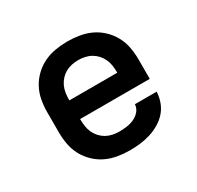

<svg xmlns="http://www.w3.org/2000/svg" viewBox="-121 -669 842 819"><g transform="rotate(-30 300.0 -260.0)"><path d="M300 8Q270 8 240.5 3Q211 -2 184.5 -14.5Q158 -27 136 -48Q114 -69 100 -95Q86 -121 80.5 -150.5Q75 -180 75 -210V-310Q75 -340 80.5 -369.5Q86 -399 100 -425Q114 -451 136 -472Q158 -493 184.5 -505.5Q211 -518 240.5 -523Q270 -528 300 -528Q330 -528 359.5 -523Q389 -518 415.5 -505.5Q442 -493 464 -472Q486 -451 500 -425Q514 -399 519.5 -369.5Q525 -340 525 -310V-214H182V-210Q182 -194 184.5 -177.5Q187 -161 194 -146Q201 -131 212 -119Q223 -107 237 -99Q251 -91 267.5 -87.5Q284 -84 300 -84Q319 -84 337.5 -86.5Q356 -89 373 -96.5Q390 -104 402.5 -118.5Q415 -133 416 -152H523Q522 -126 513 -101.5Q504 -77 487 -58Q470 -39 447.5 -26Q425 -13 401 -5.5Q377 2 351.5 5Q326 8 300 8ZM182 -306H418V-310Q418 -326 415.5 -342.5Q413 -359 406 -374Q399 -389 388 -401Q377 -413 363 -421Q349 -429 332.5 -432.5Q316 -436 300 -436Q284 -436 267.5 -432.5Q251 -429 237 -421Q223 -413 212 -401Q201 -389 194 -374Q187 -359 184.5 -342.5Q182 -326 182 -310Z"/></g></svg>

Font: Iosevka Aile Semibold
Style: Regular
Weight: 600
Designer: Belleve Invis
Foundry: Belleve Invis
Version: Version 31.1.0; ttfautohint (v1.8.4)